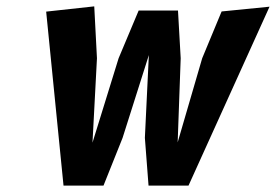

<svg xmlns="http://www.w3.org/2000/svg" viewBox="-20 -583 866 603"><path d="M547.5 -400 538 -136 615 -400 676 -547 826.5 -562 572 0H446.5L435 -150L447.5 -410L365 -150L305 0H179.5L125 -546.5L276 -563L284.5 -400L270.5 -135L352.5 -400L415.5 -550H539Z"/></svg>

Font: B612
Style: Bold Italic
Weight: 700
Italic angle: -10°
Designer: Nicolas Chauveau, Thomas Paillot, Jonathan Favre-Lamarine, Jean-Luc Vinot
Foundry: AIRBUS
Version: Version 1.008